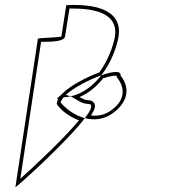

<svg xmlns="http://www.w3.org/2000/svg" viewBox="-20 -717 729 785"><path d="M135 -559 43 48C42 54 252 -135 327 -234C289 -244 253 -268 228 -298C229 -305 234 -311 240 -319C250 -320 260 -321 269 -323C262 -326 255 -328 248 -328C280 -358 343 -391 394 -409C435 -461 458 -526 465 -569C479 -662 398 -703 251 -696L231 -568C230 -564 135 -562 135 -559ZM148 -546C162 -547 242 -542 246 -568L264 -682H279C405 -682 461 -642 450 -569C444 -530 421 -468 386 -421C333 -401 273 -370 239 -338L212 -313H218C215 -308 214 -304 213 -298L212 -292C231 -262 270 -237 303 -225C240 -149 117 -34 63 14ZM269 -323C290 -313 313 -292 341 -292C363 -292 353 -268 327 -234C362 -225 398 -228 430 -247C498 -289 518 -352 473 -408C476 -430 439 -425 394 -409C362 -368 321 -335 269 -323ZM305 -320C346 -338 376 -365 402 -397C430 -406 451 -409 457 -407V-402C493 -359 495 -303 424 -259C402 -246 376 -242 352 -245C360 -258 366 -268 368 -279C370 -295 359 -307 343 -307C331 -307 318 -313 305 -320Z"/></svg>

Font: Ampere
Style: OuLnIta
Weight: 400
Version: Version 1